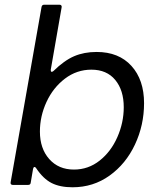

<svg xmlns="http://www.w3.org/2000/svg" viewBox="-20 -783 674 813"><path d="M133 -71Q130 -76 126 -76Q122 -76 120 -68L110 -9Q109 0 99 0H34Q29 0 26.5 -3Q24 -6 25 -11L156 -754Q158 -763 167 -763H232Q237 -763 239.5 -760Q242 -757 241 -752L195 -488V-485Q195 -480 198 -479Q201 -478 206 -482Q252 -527 294 -545Q336 -563 389 -563Q483 -563 536.5 -504Q590 -445 590 -346Q590 -253 551.5 -171Q513 -89 444 -39.5Q375 10 287 10Q234 10 198.5 -8Q163 -26 133 -71ZM504 -329Q504 -401 468 -444.5Q432 -488 367 -488Q305 -488 255 -450Q205 -412 177 -351.5Q149 -291 149 -226Q149 -154 188.5 -109.5Q228 -65 293 -65Q354 -65 402 -103Q450 -141 477 -202.5Q504 -264 504 -329Z"/></svg>

Font: Open Sauce Two
Style: Italic
Weight: 400
Italic angle: -10°
Designer: Alfredo Marco Pradil
Foundry: Creative Sauce Fz LLC
Version: Version 1.477